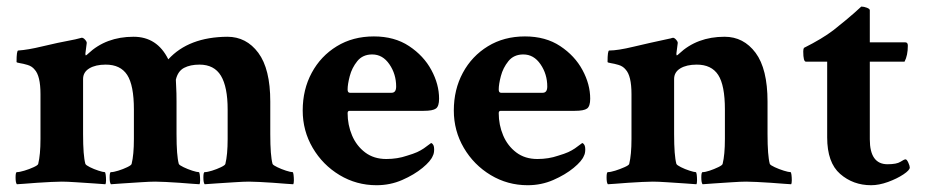

<svg xmlns="http://www.w3.org/2000/svg" viewBox="-20 -545 2755 572"><path d="M30.3 3.9Q26.4 0 26.4 -16.6Q26.4 -32.2 30.3 -32.2Q38.1 -32.2 52.7 -36.6Q67.4 -41 80.1 -46.9Q92.8 -52.7 93.8 -56.6Q100.6 -84 100.6 -130.9V-264.6Q100.6 -319.3 83 -337.9Q75.2 -347.7 62 -351.6Q48.8 -355.5 39.1 -356.9Q29.3 -358.4 29.3 -360.4Q29.3 -394.5 34.2 -394.5Q63.5 -396.5 105.5 -406.7Q147.5 -417 204.1 -427.7L223.6 -432.6Q228.5 -432.6 233.9 -426.3Q239.3 -419.9 238.3 -416L234.4 -385.7Q234.4 -380.9 235.4 -379.9Q237.3 -379.9 242.2 -384.8Q295.9 -435.5 377.9 -435.5Q448.2 -435.5 481.4 -368.2Q542 -434.6 657.2 -435.5Q713.9 -435.5 749.5 -387.7Q785.2 -339.8 785.2 -242.2V-145.5Q785.2 -81.1 792 -56.6Q793.9 -52.7 806.2 -46.9Q818.4 -41 832 -36.6Q845.7 -32.2 851.6 -32.2Q853.5 -32.2 854.5 -24.4Q855.5 -16.6 855.5 -7.8Q855.5 1 853.5 3.9Q847.7 3.9 831.1 2.4Q814.5 1 793.5 -0.5Q772.5 -2 752.9 -2.9Q733.4 -3.9 721.7 -3.9Q706.1 -3.9 677.7 -2Q649.4 0 623.5 1.5Q597.7 2.9 589.8 3.9Q585.9 0 585.9 -16.6Q585.9 -32.2 589.8 -32.2Q597.7 -32.2 611.8 -36.6Q626 -41 638.2 -46.9Q650.4 -52.7 651.4 -56.6Q658.2 -84 658.2 -130.9V-218.8Q658.2 -286.1 638.2 -319.3Q618.2 -352.5 574.2 -352.5Q546.9 -352.5 528.3 -342.8Q509.8 -333 503.9 -307.6Q503.9 -298.8 504.9 -284.7Q505.9 -270.5 505.9 -242.2V-145.5Q505.9 -81.1 512.7 -56.6Q514.6 -52.7 526.9 -46.9Q539.1 -41 552.7 -36.6Q566.4 -32.2 572.3 -32.2Q574.2 -32.2 575.2 -24.4Q576.2 -16.6 576.2 -7.8Q576.2 1 574.2 3.9Q568.4 3.9 551.8 2.4Q535.2 1 514.2 -0.5Q493.2 -2 473.6 -2.9Q454.1 -3.9 442.4 -3.9Q426.8 -3.9 398.4 -2Q370.1 0 344.2 1.5Q318.4 2.9 310.5 3.9Q306.6 0 306.6 -16.6Q306.6 -32.2 310.5 -32.2Q318.4 -32.2 332.5 -36.6Q346.7 -41 358.9 -46.9Q371.1 -52.7 372.1 -56.6Q378.9 -84 378.9 -130.9V-218.8Q378.9 -291 358.9 -321.8Q338.9 -352.5 294.9 -352.5Q264.6 -352.5 246.1 -341.3Q227.5 -330.1 227.5 -309.6V-145.5Q227.5 -81.1 234.4 -56.6Q236.3 -52.7 248 -46.9Q259.8 -41 273.4 -36.6Q287.1 -32.2 292 -32.2Q293.9 -32.2 294.9 -24.4Q295.9 -16.6 295.9 -7.8Q295.9 1 293.9 3.9Q286.1 2.9 260.7 1.5Q235.4 0 207.5 -2Q179.7 -3.9 164.1 -3.9Q152.3 -3.9 132.3 -2.9Q112.3 -2 90.8 -0.5Q69.3 1 52.7 2.4Q36.1 3.9 30.3 3.9Z M1101.6 6.8Q1042 6.8 991.7 -23.4Q941.4 -53.7 911.6 -104.5Q881.8 -155.3 881.8 -215.8Q881.8 -278.3 908.7 -328.1Q935.5 -377.9 983.4 -407.2Q1031.2 -436.5 1093.8 -436.5Q1155.3 -436.5 1198.7 -407.7Q1242.2 -378.9 1265.1 -336.4Q1288.1 -293.9 1288.1 -251Q1288.1 -228.5 1278.8 -221.7Q1269.5 -214.8 1242.2 -214.8H1021.5Q1015.6 -214.8 1015.6 -208Q1015.6 -172.9 1028.8 -141.6Q1042 -110.4 1067.9 -90.8Q1093.8 -71.3 1130.9 -71.3Q1164.1 -71.3 1192.4 -81.1Q1211.9 -86.9 1222.7 -91.8Q1233.4 -96.7 1242.7 -103Q1252 -109.4 1264.6 -119.1Q1273.4 -115.2 1273.4 -100.6Q1273.4 -87.9 1269.5 -81.1Q1263.7 -65.4 1238.8 -44.9Q1213.9 -24.4 1178.2 -8.8Q1142.6 6.8 1101.6 6.8ZM1022.5 -268.6H1146.5Q1160.2 -268.6 1160.2 -287.1Q1160.2 -324.2 1140.1 -353.5Q1120.1 -382.8 1088.9 -382.8Q1060.5 -382.8 1044.4 -362.8Q1028.3 -342.8 1022 -318.4Q1015.6 -293.9 1015.6 -278.3Q1015.6 -268.6 1022.5 -268.6Z M1551.8 6.8Q1492.2 6.8 1441.9 -23.4Q1391.6 -53.7 1361.8 -104.5Q1332 -155.3 1332 -215.8Q1332 -278.3 1358.9 -328.1Q1385.7 -377.9 1433.6 -407.2Q1481.4 -436.5 1543.9 -436.5Q1605.5 -436.5 1648.9 -407.7Q1692.4 -378.9 1715.3 -336.4Q1738.3 -293.9 1738.3 -251Q1738.3 -228.5 1729 -221.7Q1719.7 -214.8 1692.4 -214.8H1471.7Q1465.8 -214.8 1465.8 -208Q1465.8 -172.9 1479 -141.6Q1492.2 -110.4 1518.1 -90.8Q1543.9 -71.3 1581.1 -71.3Q1614.3 -71.3 1642.6 -81.1Q1662.1 -86.9 1672.9 -91.8Q1683.6 -96.7 1692.9 -103Q1702.1 -109.4 1714.8 -119.1Q1723.6 -115.2 1723.6 -100.6Q1723.6 -87.9 1719.7 -81.1Q1713.9 -65.4 1689 -44.9Q1664.1 -24.4 1628.4 -8.8Q1592.8 6.8 1551.8 6.8ZM1472.7 -268.6H1596.7Q1610.4 -268.6 1610.4 -287.1Q1610.4 -324.2 1590.3 -353.5Q1570.3 -382.8 1539.1 -382.8Q1510.7 -382.8 1494.6 -362.8Q1478.5 -342.8 1472.2 -318.4Q1465.8 -293.9 1465.8 -278.3Q1465.8 -268.6 1472.7 -268.6Z M1791 3.9Q1787.1 0 1787.1 -16.6Q1787.1 -32.2 1791 -32.2Q1798.8 -32.2 1813 -36.6Q1827.1 -41 1840.3 -46.9Q1853.5 -52.7 1854.5 -56.6Q1861.3 -84 1861.3 -130.9V-264.6Q1861.3 -319.3 1843.8 -337.9Q1835.9 -347.7 1822.8 -351.6Q1809.6 -355.5 1799.8 -356.9Q1790 -358.4 1790 -360.4Q1790 -394.5 1794.9 -394.5Q1820.3 -394.5 1867.2 -405.8Q1914.1 -417 1973.6 -429.7L1978.5 -430.7Q1979.5 -431.6 1982.4 -431.6L1984.4 -432.6Q1989.3 -432.6 1994.6 -426.3Q2000 -419.9 1999 -416L1995.1 -385.7Q1995.1 -380.9 1996.1 -379.9Q1998 -379.9 2002.9 -384.8Q2056.6 -435.5 2138.7 -435.5Q2195.3 -435.5 2231 -387.7Q2266.6 -339.8 2266.6 -242.2V-145.5Q2266.6 -81.1 2273.4 -56.6Q2275.4 -52.7 2288.1 -46.9Q2300.8 -41 2314.9 -36.6Q2329.1 -32.2 2335 -32.2Q2336.9 -32.2 2337.9 -24.4Q2338.9 -16.6 2338.9 -7.8Q2338.9 1 2336.9 3.9Q2331.1 3.9 2314.5 2.4Q2297.9 1 2275.9 -0.5Q2253.9 -2 2234.4 -2.9Q2214.8 -3.9 2203.1 -3.9Q2187.5 -3.9 2159.7 -2Q2131.8 0 2106.4 1.5Q2081.1 2.9 2073.2 3.9Q2069.3 0 2069.3 -16.6Q2069.3 -32.2 2073.2 -32.2Q2081.1 -32.2 2094.2 -36.6Q2107.4 -41 2119.6 -46.9Q2131.8 -52.7 2132.8 -56.6Q2139.6 -84 2139.6 -130.9V-218.8Q2139.6 -291 2119.6 -321.8Q2099.6 -352.5 2055.7 -352.5Q2025.4 -352.5 2006.8 -341.3Q1988.3 -330.1 1988.3 -309.6V-145.5Q1988.3 -81.1 1995.1 -56.6Q1997.1 -52.7 2008.8 -46.9Q2020.5 -41 2034.2 -36.6Q2047.9 -32.2 2052.7 -32.2Q2054.7 -32.2 2055.7 -24.4Q2056.6 -16.6 2056.6 -7.8Q2056.6 1 2054.7 3.9Q2046.9 2.9 2021.5 1.5Q1996.1 0 1968.3 -2Q1940.4 -3.9 1924.8 -3.9Q1913.1 -3.9 1893.1 -2.9Q1873 -2 1851.6 -0.5Q1830.1 1 1813.5 2.4Q1796.9 3.9 1791 3.9Z M2575.2 6.8Q2521.5 6.8 2482.9 -26.9Q2444.3 -60.5 2444.3 -135.7V-361.3H2380.9Q2373 -361.3 2373 -391.6Q2373 -398.4 2375 -402.3Q2402.3 -416 2424.3 -429.2Q2446.3 -442.4 2462.9 -455.1Q2505.9 -489.3 2525.4 -506.8Q2544.9 -524.4 2545.9 -525.4Q2553.7 -525.4 2562.5 -522Q2571.3 -518.6 2571.3 -514.6V-418.9H2676.8Q2684.6 -418.9 2684.6 -409.2Q2684.6 -379.9 2674.8 -361.3H2571.3V-129.9Q2571.3 -55.7 2624 -55.7Q2651.4 -55.7 2662.6 -63Q2673.8 -70.3 2677.7 -70.3Q2681.6 -70.3 2686 -60.5Q2690.4 -50.8 2690.4 -45.9Q2690.4 -38.1 2671.4 -25.4Q2652.3 -12.7 2625.5 -2.9Q2598.6 6.8 2575.2 6.8Z"/></svg>

Font: Crimson Text
Style: Bold
Weight: 700
Designer: Sebastian Kosch
Foundry: Sebastian Kosch
Version: Version 1.100